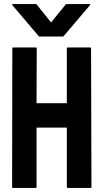

<svg xmlns="http://www.w3.org/2000/svg" viewBox="-20 -931 515 951"><path d="M44 0Q40 0 40 -5L41 -692Q41 -696 46 -696H157Q162 -696 162 -692L161 -420H311V-692Q311 -696 315 -696H426Q431 -696 431 -692L433 -5Q433 0 428 0H316Q311 0 311 -5V-299H161V-5Q161 0 157 0ZM176 -750Q172 -750 170 -754L40 -907Q38 -911 44 -911H158Q162 -911 163 -907L233 -820L304 -907Q305 -911 309 -911H423Q429 -911 427 -907L297 -754Q295 -750 291 -750Z"/></svg>

Font: Staatliches
Style: Regular
Weight: 400
Designer: Brian LaRossa & Erica Carras
Foundry: Type Brut Foundry
Version: Version 1.000; ttfautohint (v1.8.2) -l 8 -r 50 -G 200 -x 14 